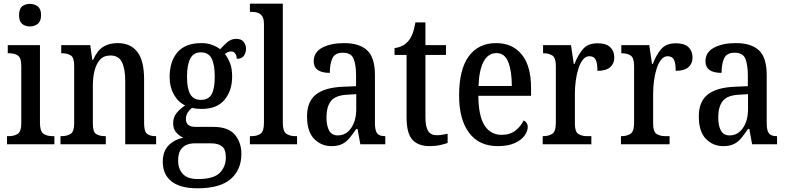

<svg xmlns="http://www.w3.org/2000/svg" viewBox="-20 -780 4254 1038"><path d="M142 -637Q116 -637 99.5 -651Q83 -665 83 -698Q83 -732 99.5 -745.5Q116 -759 142 -759Q166 -759 184 -745.5Q202 -732 202 -698Q202 -665 184 -651Q166 -637 142 -637ZM18 0V-44H28Q57 -44 76 -56.5Q95 -69 95 -113V-424Q95 -467 77 -479.5Q59 -492 31 -492H22V-536H196V-116Q196 -70 215 -57Q234 -44 263 -44H274V0Z M307 0V-44H313Q342 -44 361.5 -56Q381 -68 381 -115V-425Q381 -469 362.5 -480.5Q344 -492 316 -492H311V-536H468L479 -456H483Q506 -507 538 -527Q570 -547 617 -547Q685 -547 722 -500Q759 -453 759 -351V-115Q759 -68 775.5 -56Q792 -44 820 -44H824V0H657V-343Q657 -407 639.5 -443.5Q622 -480 577 -480Q541 -480 520.5 -457Q500 -434 491 -397Q482 -360 482 -318V-110Q482 -66 500.5 -55Q519 -44 547 -44H552V0Z M1048 238Q954 238 907 200.5Q860 163 860 95Q860 37 892.5 5Q925 -27 971 -35Q950 -45 933 -63.5Q916 -82 916 -115Q916 -145 934 -168Q952 -191 981 -210Q943 -228 920 -269Q897 -310 897 -362Q897 -448 939.5 -497.5Q982 -547 1069 -547Q1101 -547 1126.5 -537.5Q1152 -528 1170 -514Q1184 -529 1206 -549.5Q1228 -570 1258 -570Q1284 -570 1297 -554Q1310 -538 1310 -516Q1310 -495 1298.5 -478.5Q1287 -462 1260 -462Q1260 -479 1251.5 -490.5Q1243 -502 1230 -502Q1220 -502 1211.5 -498Q1203 -494 1196 -488Q1212 -468 1223.5 -439Q1235 -410 1235 -366Q1235 -290 1194 -240.5Q1153 -191 1069 -191Q1059 -191 1043.5 -192.5Q1028 -194 1019 -197Q1006 -188 995.5 -172.5Q985 -157 985 -136Q985 -94 1038 -94H1133Q1214 -94 1249.5 -52Q1285 -10 1285 52Q1285 138 1227 188Q1169 238 1048 238ZM1066 -240Q1108 -240 1124.5 -271Q1141 -302 1141 -365Q1141 -431 1124 -464Q1107 -497 1066 -497Q1026 -497 1008.5 -463Q991 -429 991 -364Q991 -302 1008.5 -271Q1026 -240 1066 -240ZM1050 188Q1135 188 1168 154.5Q1201 121 1201 71Q1201 28 1180.5 11.5Q1160 -5 1121 -5H1030Q1009 -5 989 3Q969 11 956 31Q943 51 943 89Q943 133 968.5 160.5Q994 188 1050 188Z M1331 0V-44H1341Q1370 -44 1388.5 -57Q1407 -70 1407 -116V-650Q1407 -679 1397 -693Q1387 -707 1372 -711.5Q1357 -716 1341 -716H1331V-760H1509V-116Q1509 -70 1528 -57Q1547 -44 1576 -44H1586V0Z M1772 10Q1717 10 1678.5 -29Q1640 -68 1640 -151Q1640 -231 1688 -269Q1736 -307 1834 -311L1905 -314V-373Q1905 -428 1892 -461.5Q1879 -495 1834 -495Q1791 -495 1777 -465Q1763 -435 1763 -386Q1676 -386 1676 -449Q1676 -498 1722.5 -522.5Q1769 -547 1840 -547Q1923 -547 1965 -508Q2007 -469 2007 -374V-115Q2007 -74 2019 -59Q2031 -44 2060 -44H2063V0H1928L1913 -83H1906Q1887 -55 1870 -34Q1853 -13 1830 -1.5Q1807 10 1772 10ZM1806 -48Q1851 -48 1878.5 -88Q1906 -128 1906 -191V-271L1858 -268Q1794 -265 1769.5 -234Q1745 -203 1745 -145Q1745 -100 1759.5 -74Q1774 -48 1806 -48Z M2303 10Q2241 10 2209.5 -24.5Q2178 -59 2178 -146V-483H2113V-520Q2161 -526 2188 -559Q2201 -574 2210 -597Q2219 -620 2226 -659H2280V-536H2391V-483H2280V-147Q2280 -95 2294.5 -72Q2309 -49 2340 -49Q2357 -49 2371 -51.5Q2385 -54 2400 -57V-7Q2386 -2 2360.5 4Q2335 10 2303 10Z M2671 10Q2570 10 2516 -62Q2462 -134 2462 -264Q2462 -405 2514.5 -476Q2567 -547 2662 -547Q2750 -547 2800.5 -485.5Q2851 -424 2851 -305V-262H2566Q2567 -153 2599.5 -102Q2632 -51 2692 -51Q2737 -51 2766.5 -74Q2796 -97 2811 -129Q2820 -125 2826.5 -116Q2833 -107 2833 -93Q2833 -71 2816 -47Q2799 -23 2763 -6.5Q2727 10 2671 10ZM2747 -315Q2747 -395 2728 -444Q2709 -493 2664 -493Q2619 -493 2594.5 -447Q2570 -401 2567 -315Z M2914 0V-44H2917Q2946 -44 2965.5 -56.5Q2985 -69 2985 -116V-424Q2985 -468 2966 -480Q2947 -492 2919 -492H2916V-536H3067L3082 -434H3086Q3104 -482 3131 -514Q3158 -546 3211 -546Q3257 -546 3279 -525Q3301 -504 3301 -469Q3301 -436 3278.5 -416.5Q3256 -397 3210 -397Q3210 -438 3200.5 -457Q3191 -476 3166 -476Q3146 -476 3131 -457Q3116 -438 3106.5 -407.5Q3097 -377 3092.5 -342Q3088 -307 3088 -275V-111Q3088 -67 3107 -55.5Q3126 -44 3153 -44H3177V0Z M3337 0V-44H3340Q3369 -44 3388.5 -56.5Q3408 -69 3408 -116V-424Q3408 -468 3389 -480Q3370 -492 3342 -492H3339V-536H3490L3505 -434H3509Q3527 -482 3554 -514Q3581 -546 3634 -546Q3680 -546 3702 -525Q3724 -504 3724 -469Q3724 -436 3701.5 -416.5Q3679 -397 3633 -397Q3633 -438 3623.5 -457Q3614 -476 3589 -476Q3569 -476 3554 -457Q3539 -438 3529.5 -407.5Q3520 -377 3515.5 -342Q3511 -307 3511 -275V-111Q3511 -67 3530 -55.5Q3549 -44 3576 -44H3600V0Z M3890 10Q3835 10 3796.5 -29Q3758 -68 3758 -151Q3758 -231 3806 -269Q3854 -307 3952 -311L4023 -314V-373Q4023 -428 4010 -461.5Q3997 -495 3952 -495Q3909 -495 3895 -465Q3881 -435 3881 -386Q3794 -386 3794 -449Q3794 -498 3840.5 -522.5Q3887 -547 3958 -547Q4041 -547 4083 -508Q4125 -469 4125 -374V-115Q4125 -74 4137 -59Q4149 -44 4178 -44H4181V0H4046L4031 -83H4024Q4005 -55 3988 -34Q3971 -13 3948 -1.5Q3925 10 3890 10ZM3924 -48Q3969 -48 3996.5 -88Q4024 -128 4024 -191V-271L3976 -268Q3912 -265 3887.5 -234Q3863 -203 3863 -145Q3863 -100 3877.5 -74Q3892 -48 3924 -48Z"/></svg>

Font: Noto Serif Tamil Condensed Medium
Style: Italic
Weight: 500
Width: 3
Italic angle: -12°
Designer: Indian Type Foundry, Tom Grace, and the Monotype Design Team
Foundry: Monotype Imaging Inc.
Version: Version 2.003; ttfautohint (v1.8.4.7-5d5b)